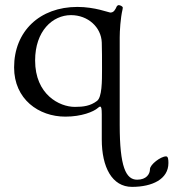

<svg xmlns="http://www.w3.org/2000/svg" viewBox="-20 -441 677 749"><path d="M257 -382C323 -382 375 -335 377 -275C378 -250 378 -207 378 -171C378 -124 378 -61 358 -47C333 -28 306 -24 272 -24C212 -24 117 -72 117 -205C117 -320 185 -382 257 -382ZM447 46V-295C447 -320 450 -370 458 -404L459 -411C459 -416 449 -421 443 -421C440 -421 437 -418 436 -417C429 -402 424 -392 410 -392C405 -392 350 -414 282 -414C135 -414 35 -319 35 -178C35 -54 131 14 235 14C298 14 345 -5 362 -20C365 -23 368 -25 371 -25C375 -25 377 -18 377 5V103C377 211 417 288 495 288C574 288 637 258 637 195C637 182 636 169 628 169C607 169 565 201 565 219C565 238 551 260 515 260C471 260 447 210 447 46Z"/></svg>

Font: EB Garamond 12
Style: Regular
Weight: 400
Version: Version 0.016+